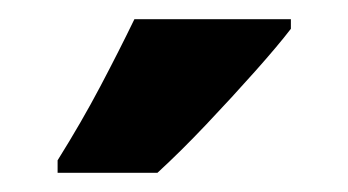

<svg xmlns="http://www.w3.org/2000/svg" viewBox="-20 -879 363 200"><path d="M283 -849Q270 -832 246 -805Q222 -778 195 -749.5Q168 -721 144 -699H40V-712Q65 -752 84.5 -789Q104 -826 120 -859H283Z"/></svg>

Font: Noto Sans Kannada UI ExtraCondensed ExtraBold
Style: Regular
Weight: 800
Width: 2
Designer: Jelle Bosma - Monotype Design Team
Foundry: Monotype Imaging Inc.
Version: Version 2.005; ttfautohint (v1.8.4.7-5d5b)